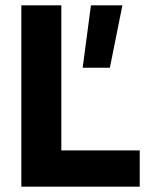

<svg xmlns="http://www.w3.org/2000/svg" viewBox="-20 -700 584 720"><path d="M60 -680H210V-136H504V0H60ZM321 -680H439L392 -446H290Z"/></svg>

Font: Teachers[wght]
Style: Regular
Weight: 400
Designer: Alfredo Marco Pradil & Chank Diesel
Version: Version 1.000;Glyphs 3.1.2 (3151)